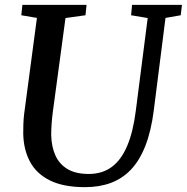

<svg xmlns="http://www.w3.org/2000/svg" viewBox="-20 -763 772 793"><path d="M663.5 -689 615 -306Q604 -220.5 580.2 -160.2Q556.5 -100 520.8 -62.5Q485 -25 437.5 -7.5Q390 10 331.5 10Q242 10 186.2 -17.8Q130.5 -45.5 104 -95Q77.5 -144.5 76 -209.5Q76 -228.5 76.5 -248.8Q77 -269 79.5 -290.5L132.5 -689L68 -700L72.5 -743H337.5L333 -700L250.5 -688.5L198 -299.5Q194.5 -272.5 193 -248.8Q191.5 -225 191.5 -205Q192.5 -157.5 208.8 -121.2Q225 -85 258.8 -64.8Q292.5 -44.5 346.5 -44.5Q402 -44.5 441.2 -73.2Q480.5 -102 505.2 -160.2Q530 -218.5 541 -306.5L590 -688.5L521.5 -700L525.5 -743H731.5L726.5 -700Z"/></svg>

Font: Merriweather 28pt Medium
Style: Italic
Weight: 500
Italic angle: -7.8°
Version: Version 2.101